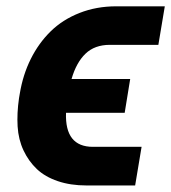

<svg xmlns="http://www.w3.org/2000/svg" viewBox="-20 -565 529 593"><path d="M267 -111.5H417.3L397.4 7.8H247.2Q197.8 7.8 158.6 -5.5Q119.3 -18.8 93.9 -42.8Q68.5 -66.8 52.7 -100.3Q36.9 -133.9 34.4 -174.5Q32 -215.2 38.7 -261.7L41.2 -276.3Q50.8 -334.2 75.1 -383Q99.4 -431.8 136.5 -468.2Q173.7 -504.6 225.7 -525Q277.7 -545.5 339.1 -545.5H489L469.1 -426.5H319.2Q272.4 -426.5 244 -399.1Q215.6 -371.8 201 -321H382.1L365.1 -216.6H183.9Q180 -111.5 267 -111.5Z"/></svg>

Font: Karasuma Gothic
Style: Bold Italic
Weight: 700
Italic angle: 9.39998°
Designer: Rasmus Andersson / Ryoko Nishizuka
Foundry: Genbu
Version: Version 1.00